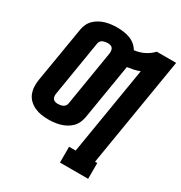

<svg xmlns="http://www.w3.org/2000/svg" viewBox="-216 -896 1190 1263"><g transform="rotate(30 379.0 -264.0)"><path d="M424 215V95H474L584 -571Q561 -562 537.5 -557Q514 -552 491 -549L421 -126Q417 -105 407.5 -84Q398 -63 381.5 -47Q365 -31 344.5 -20Q324 -9 302.5 -3Q281 3 259 5.5Q237 8 216 8Q188 8 161.5 4Q135 0 111 -11Q87 -22 68 -40Q49 -58 39.5 -82Q30 -106 28.5 -133.5Q27 -161 32 -189L102 -609Q105 -630 115 -651Q125 -672 141.5 -688Q158 -704 178.5 -715Q199 -726 220.5 -732Q242 -738 263.5 -740.5Q285 -743 307 -743Q332 -743 357 -739.5Q382 -736 404.5 -727.5Q427 -719 445.5 -703.5Q464 -688 475 -668Q513 -672 548.5 -689Q584 -706 611 -735H758L621 95H638V215ZM217 -112Q226 -112 235.5 -113.5Q245 -115 253.5 -118.5Q262 -122 269 -129.5Q276 -137 278 -146L347 -566Q349 -577 348 -588Q347 -599 342 -607.5Q337 -616 326.5 -619.5Q316 -623 305 -623Q296 -623 287 -621.5Q278 -620 269 -616.5Q260 -613 253.5 -605.5Q247 -598 245 -589L176 -169Q174 -158 174.5 -147Q175 -136 180.5 -127.5Q186 -119 196 -115.5Q206 -112 217 -112Z"/></g></svg>

Font: Iosevka Etoile Heavy
Style: Italic
Weight: 900
Italic angle: -9°
Designer: Belleve Invis
Foundry: Belleve Invis
Version: Version 22.1.2; ttfautohint (v1.8.4)